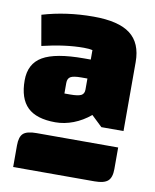

<svg xmlns="http://www.w3.org/2000/svg" viewBox="-72 -808 578 718"><g transform="rotate(10 216.5 -449.0)"><path d="M410 -612V-350H326L285 -389Q255 -364 221 -351Q187 -338 153 -338Q81 -338 47 -371Q13 -404 13 -473Q13 -536 61 -564Q109 -592 217 -592H243V-628Q230 -631 210 -631Q139 -631 52 -610L32 -725Q123 -752 226 -752Q321 -752 365.5 -718Q410 -684 410 -612ZM243 -478V-520H220Q190 -520 179 -513.5Q168 -507 168 -490V-450H190Q220 -450 231.5 -456Q243 -462 243 -478ZM91 -286H401V-204Q401 -172 386.5 -159Q372 -146 336 -146H27V-228Q27 -261 41 -273.5Q55 -286 91 -286Z"/></g></svg>

Font: Changa ExtraBold
Style: Regular
Weight: 800
Designer: Eduardo Rodriguez Tunni
Foundry: Eduardo Rodriguez Tunni
Version: Version 2.002; ttfautohint (v1.5) -l 8 -r 50 -G 220 -x 14 -H